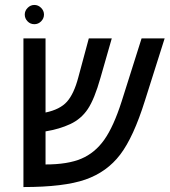

<svg xmlns="http://www.w3.org/2000/svg" viewBox="-20 -755 689 780"><path d="M165 -297.9Q223.6 -310.1 252 -341.8Q280.3 -373.5 297.9 -439.9L340.8 -599.1H434.1L388.2 -439Q363.8 -352.5 336.7 -312Q309.6 -271.5 265.6 -251Q221.7 -230.5 165 -221.2V-86.9Q255.4 -86.9 310.5 -110.4Q365.7 -133.8 403.6 -187.3Q441.4 -240.7 474.1 -342.8L555.2 -599.1H648.9L568.8 -346.2Q522.5 -198.2 468.5 -127.2Q414.6 -56.2 327.1 -25.6Q239.7 4.9 75.2 4.9V-599.1H165ZM80.6 -695.8Q80.6 -711.4 92.3 -723.1Q104 -734.9 119.6 -734.9Q135.3 -734.9 147 -723.1Q158.7 -711.4 158.7 -695.8Q158.7 -680.2 147.2 -668.5Q135.7 -656.7 119.6 -656.7Q103 -656.7 91.8 -668.5Q80.6 -680.2 80.6 -695.8Z"/></svg>

Font: Cousine
Style: Italic
Weight: 400
Italic angle: -12°
Monospace: yes
Designer: Steve Matteson
Foundry: Monotype Imaging Inc.
Version: Version 1.21